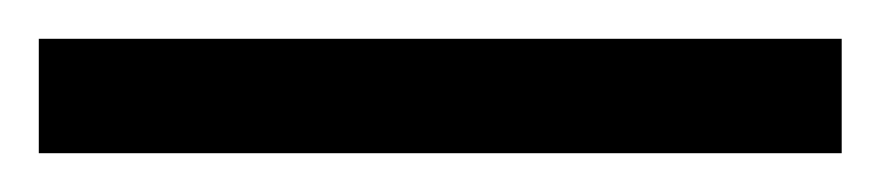

<svg xmlns="http://www.w3.org/2000/svg" viewBox="-25 63 454 99"><path d="M-5 142H409V83H-5Z"/></svg>

Font: Noto Serif Tamil Condensed Black
Style: Regular
Weight: 900
Width: 3
Designer: Indian Type Foundry, Tom Grace, and the Monotype Design Team
Foundry: Monotype Imaging Inc.
Version: Version 2.004